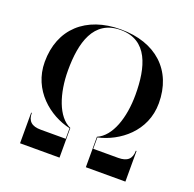

<svg xmlns="http://www.w3.org/2000/svg" viewBox="-132 -895 1040 1031"><g transform="rotate(20 388.0 -380.0)"><path d="M91 -175H87.5V0H313V-169.5C235.5 -203 195.5 -325 195.5 -456.5C195.5 -613 233 -756.5 388 -756.5C543.5 -756.5 581 -613 581 -456.5C581 -325 541.5 -207.5 463.5 -174V0H689.5V-175H685.5C685.5 -128 661 -106.5 609.5 -106.5H467V-171.5C585.5 -197.5 714.5 -295 714.5 -456.5C714.5 -644.5 588 -760 388 -760C188.5 -760 62.5 -644.5 62.5 -456.5C62.5 -295 191 -193 309.5 -167V-106.5H167C115.5 -106.5 91 -128 91 -175Z"/></g></svg>

Font: Bodoni* 48pt Medium
Style: Regular
Weight: 500
Version: Version 2.3